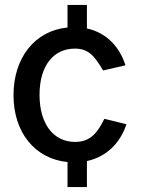

<svg xmlns="http://www.w3.org/2000/svg" viewBox="-20 -762 594 782"><path d="M334 -742H255V-650C122 -637 35 -527 35 -374C35 -222 123 -115 255 -102V0H334V-106C417 -124 471 -183 495 -256L405 -278C378 -223 349 -184 286 -184C197 -184 141 -258 141 -376C141 -492 196 -564 285 -564C343 -564 366 -531 400 -475L491 -496C469 -566 418 -628 334 -646Z"/></svg>

Font: Cheyenne Sans Medium
Style: Regular
Weight: 500
Designer: The Public Sans project authors (U.S. Web Design System), Libre Franklin designed by Pablo Impallari and Rodrigo Fuenzal
Foundry: The Cheyenne Sans Project Authors
Version: Version 2.007